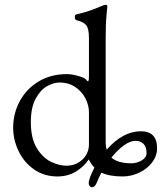

<svg xmlns="http://www.w3.org/2000/svg" viewBox="-20 -724 677 803"><path d="M351 43Q351 23 375 -23Q363 -35 351 -57Q333 -29 299 -7.5Q265 14 220 14Q165 14 123 -15Q81 -44 58 -91.5Q35 -139 35 -190Q35 -249 62.5 -300.5Q90 -352 141 -383Q192 -414 260 -414Q280 -414 306.5 -406.5Q333 -399 338 -393Q345 -384 348 -384Q352 -384 352 -408V-566Q352 -604 340.5 -618.5Q329 -633 301 -639Q297 -640 295 -643.5Q293 -647 293 -652Q293 -663 300 -664Q344 -674 373 -686Q402 -698 408 -700Q416 -704 422 -704Q428 -704 429 -698Q429 -692 425.5 -660Q422 -628 422 -562V-125Q422 -114 426 -98Q494 -175 569 -175Q637 -175 637 -104Q637 -72 616 -44.5Q595 -17 561.5 -1.5Q528 14 493 14Q438 14 404 -2Q389 28 386 37Q378 59 364 59Q359 59 355 54Q351 49 351 43ZM352 -120V-255Q352 -284 337 -313Q322 -342 294 -360.5Q266 -379 229 -379Q205 -379 177.5 -364Q150 -349 129.5 -312Q109 -275 109 -213Q109 -144 134.5 -103.5Q160 -63 194 -47Q228 -31 257 -31Q298 -31 325 -57Q352 -83 352 -120ZM593 -84Q593 -109 580.5 -122Q568 -135 547 -135Q524 -135 497.5 -115.5Q471 -96 446 -65Q473 -41 530 -41Q552 -41 572.5 -53Q593 -65 593 -84Z"/></svg>

Font: EB Garamond
Style: Regular
Weight: 400
Designer: Georg Duffner and Octavio Pardo
Foundry: Georg Duffner
Version: Version 1.000; ttfautohint (v1.6)